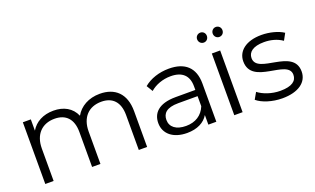

<svg xmlns="http://www.w3.org/2000/svg" viewBox="-77 -1124 2524 1538"><g transform="rotate(-20 1184.5 -355.0)"><path d="M755 -530C660 -530 585 -487 547 -419C515 -493 447 -530 360 -530C272 -530 204 -493 167 -430V-526H99V0H170V-276C170 -396 239 -466 346 -466C442 -466 498 -409 498 -298V0H569V-276C569 -396 637 -466 745 -466C840 -466 896 -409 896 -298V0H967V-305C967 -456 883 -530 755 -530Z M1344 -530C1261 -530 1183 -504 1130 -459L1162 -406C1205 -444 1269 -468 1337 -468C1435 -468 1486 -419 1486 -329V-297H1319C1168 -297 1116 -229 1116 -148C1116 -57 1189 5 1308 5C1395 5 1457 -28 1489 -82V0H1557V-326C1557 -462 1480 -530 1344 -530ZM1319 -51C1235 -51 1186 -89 1186 -150C1186 -204 1219 -244 1321 -244H1486V-158C1458 -89 1399 -51 1319 -51Z M1680 -630C1703 -630 1721 -648 1721 -673C1721 -697 1703 -715 1680 -715C1656 -715 1638 -696 1638 -673C1638 -649 1656 -630 1680 -630ZM1812 -630C1836 -630 1854 -648 1854 -673C1854 -697 1836 -715 1812 -715C1789 -715 1771 -696 1771 -673C1771 -649 1789 -630 1812 -630ZM1710 0H1781V-526H1710Z M2120 5C2257 5 2337 -54 2337 -145C2337 -347 1996 -240 1996 -382C1996 -432 2038 -469 2133 -469C2187 -469 2242 -456 2288 -424L2319 -481C2275 -511 2201 -530 2133 -530C1999 -530 1925 -466 1925 -380C1925 -172 2266 -280 2266 -143C2266 -91 2225 -57 2125 -57C2051 -57 1980 -83 1938 -116L1906 -60C1949 -23 2033 5 2120 5Z"/></g></svg>

Font: Talent
Style: Regular
Weight: 400
Designer: Mike Powis
Version: Version 1.001;hotconv 1.0.109;makeotfexe 2.5.65596